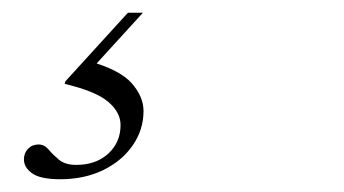

<svg xmlns="http://www.w3.org/2000/svg" viewBox="-20 -27 540 301"><path d="M74.5 254Q43.5 254 30.5 244.8Q17.5 235.5 17.5 223Q17.5 213 24 206.2Q30.5 199.5 40.5 199.5Q49.5 199.5 56 207.2Q62.5 215 72.2 223.2Q82 231.5 99.5 231.5Q130.5 231.5 149.8 213.8Q169 196 169 169Q169 149 149.5 132.5Q130 116 81.5 104.5L82.5 100.5L180.5 -7H204L116 89.5L120 69Q168 82.5 186.5 103.5Q205 124.5 205 147Q205 176.5 188 201Q171 225.5 141.5 239.8Q112 254 74.5 254Z"/></svg>

Font: Newsreader 36pt Light
Style: Italic
Weight: 300
Italic angle: -17°
Designer: Hugues Gentile
Foundry: Production Type
Version: Version 1.003